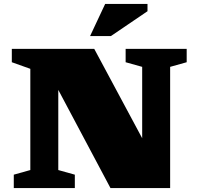

<svg xmlns="http://www.w3.org/2000/svg" viewBox="-20 -955 1004 975"><path d="M134 -91.5V-605.5L40 -639V-707H458.5L702 -253V-615.5L618 -639V-707H928V-639L844 -615.5V0H541L276 -498.5V-91.5L360 -68V0H50V-68ZM437.5 -772 514 -935H729V-898L543.5 -772Z"/></svg>

Font: Newsreader 6pt ExtraBold
Style: Regular
Weight: 800
Designer: Hugues Gentile
Foundry: Production Type
Version: Version 1.003; ttfautohint (v1.8.3)